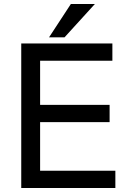

<svg xmlns="http://www.w3.org/2000/svg" viewBox="-20 -947 651 967"><path d="M305 -759H227L337 -927H458ZM87 0V-728H546V-641H182V-419H532V-332H182V-87H561V0Z"/></svg>

Font: Gen
Style: Regular
Weight: 400
Version: Version 1.000;PS 001.001;hotconv 1.0.56